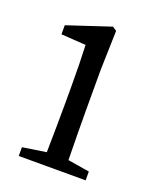

<svg xmlns="http://www.w3.org/2000/svg" viewBox="-106 -592 537 658"><g transform="rotate(20 162.5 -263.5)"><path d="M206 -45C205 -100 204 -177 204 -228V-375L208 -517L193 -527L36 -475V-442L126 -436C128 -389 129 -347 129 -284V-228C129 -177 128 -100 127 -45L41 -32V0H285V-32Z"/></g></svg>

Font: Source Han Serif AKR9
Style: Regular
Weight: 400
Designer: Ryoko NISHIZUKA 西塚涼子 (kana & ideographs); Frank Grießhammer (Latin, Greek & Cyrillic); Sandoll Communications 산돌커뮤니케이션, 
Foundry: Adobe Systems Incorporated
Version: Version 1.005;hotconv 1.0.107;makeotfexe 2.5.65593